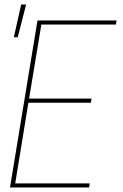

<svg xmlns="http://www.w3.org/2000/svg" viewBox="-20 -825 540 845"><path d="M24 0 145 -735H493L490 -717H162L108 -391H383L380 -373H105L47 -18H375L372 0ZM41 -661 73 -805H95L58 -661Z"/></svg>

Font: Iosevka Curly Thin
Style: Italic
Weight: 100
Italic angle: -9°
Monospace: yes
Designer: Belleve Invis
Foundry: Belleve Invis
Version: Version 22.1.2; ttfautohint (v1.8.4)